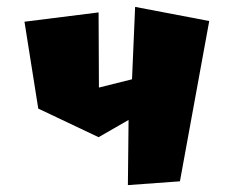

<svg xmlns="http://www.w3.org/2000/svg" viewBox="-20 -563 678 557"><path d="M51 -500 91 -248 266 -165 353 -215 351 -26 502 -37 587 -502 372 -543 363 -333 267 -309 266 -527Z"/></svg>

Font: Super Mario
Style: Regular
Weight: 400
Version: Version 1.0